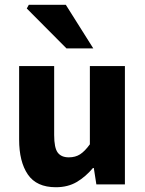

<svg xmlns="http://www.w3.org/2000/svg" viewBox="-20 -773 608 805"><path d="M214 12Q133.3 12 96.7 -41.5Q60.2 -95 60.2 -188V-496H207.1V-207Q207.1 -153.2 222 -133.3Q236.9 -113.3 268.5 -113.3Q296 -113.3 315.8 -126Q335.5 -138.6 356.8 -167.9V-496H503.7V0H384L373.3 -68.6H369.7Q338.8 -31.8 301.7 -9.9Q264.5 12 214 12ZM258.8 -570 92.3 -737.4 100.9 -753H255.9L371.2 -570Z"/></svg>

Font: SourceSans3VF
Style: Regular
Weight: 200
Designer: Paul D. Hunt
Foundry: Adobe
Version: Version 3.052;hotconv 1.1.0;makeotfexe 2.6.0